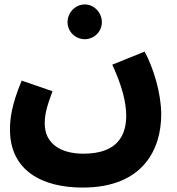

<svg xmlns="http://www.w3.org/2000/svg" viewBox="-20 -616 800 867"><path d="M363 -439C405 -439 440 -473 440 -516C440 -559 405 -596 363 -596C320 -596 285 -559 285 -516C285 -473 320 -439 363 -439ZM25 -31C25 155 171 231 353 231C631 231 708 52 708 -99C708 -194 673 -310 633 -383L487 -324C531 -229 550 -153 550 -94C550 -11 516 78 357 78C249 78 182 29 182 -58C182 -100 191 -134 217 -204L78 -252C33 -145 25 -81 25 -31Z"/></svg>

Font: Noto Sans Arabic UI XBd
Style: Regular
Weight: 800
Designer: Monotype Design Team, Nadine Chahine and Nizar Qandah
Foundry: Monotype Imaging Inc.
Version: Version 2.010